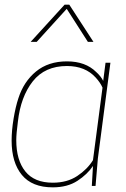

<svg xmlns="http://www.w3.org/2000/svg" viewBox="-20 -800 540 826"><path d="M455 -530H434ZM207 6Q118 6 74 -47.5Q30 -101 30 -195Q30 -239 38.5 -290Q47 -341 59 -377Q82 -449 135 -492.5Q188 -536 268 -536Q348 -536 394 -490Q414 -472 424 -452L434 -530H455L401 -118L391 0H375L380 -86Q356 -50 313 -22Q270 6 207 6ZM207 -14Q269 -14 312.5 -43Q356 -72 380 -111L421 -423Q412 -444 392 -466Q347 -516 268 -516Q173 -516 121 -450Q69 -384 57 -277Q50 -224 50 -197Q50 -111 89 -62.5Q128 -14 207 -14ZM382 -620H358L267 -762L138 -620H112L258 -780H278Z"/></svg>

Font: Tanohe Sans Thin
Style: Italic
Weight: 100
Designer: Village Type and Design LLC & Cristiano Sobral
Foundry: Cooper Hewitt Smithsonian Design Museum
Version: Version 1.00;September 29, 2021;FontCreator 13.0.0.2655 64-b